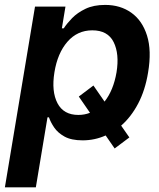

<svg xmlns="http://www.w3.org/2000/svg" viewBox="-32 -573 662 797"><path d="M-11.7 204.5 113.3 -545.5H239.7L224.8 -455.3H232.6Q245.4 -475.1 267.2 -497.7Q289.1 -520.2 322.8 -536.4Q356.5 -552.6 404.5 -552.6Q467.7 -552.6 513.1 -520.2Q558.6 -487.9 578.3 -425.4Q598 -362.9 582.7 -272Q570.7 -198.5 541.4 -142.9Q512.1 -87.4 470.9 -51.5L505 -2.5L443.9 43.3L406.6 -10.7Q361.2 9.6 311.1 9.6Q264.2 9.6 236 -6Q207.7 -21.7 192.8 -43.9Q177.9 -66.1 171.2 -85.9H165.1L116.8 204.5ZM355.8 -218 402 -151.3Q438.9 -198.2 451.7 -272.7Q464.1 -349.1 439.8 -398.1Q415.5 -447.1 351.2 -447.1Q289.1 -447.1 247.9 -399.7Q206.7 -352.3 193.9 -272.7Q181.1 -193.5 206.5 -144.7Q231.9 -95.9 293.3 -95.9Q318.9 -95.9 341.6 -104.8L295.1 -172.2Z"/></svg>

Font: Inter UI Semi Bold
Style: Italic
Weight: 600
Italic angle: -9.39999°
Designer: Rasmus Andersson
Foundry: rsms
Version: 3.2;8d6f07862